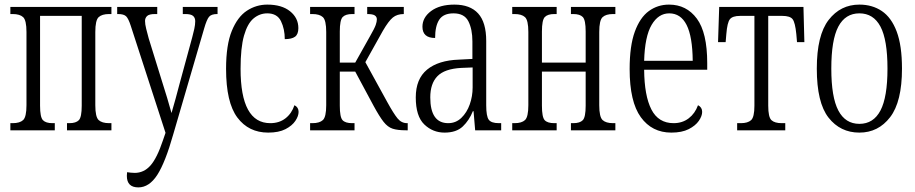

<svg xmlns="http://www.w3.org/2000/svg" viewBox="-20 -566 3975 834"><path d="M25 0V-31H35Q66 -31 80.5 -44.5Q95 -58 95 -109V-427Q95 -478 80.5 -491.5Q66 -505 35 -505H25V-536H464V-505H454Q423 -505 408.5 -491.5Q394 -478 394 -427V-109Q394 -58 408.5 -44.5Q423 -31 454 -31H464V0H271V-31H281Q310 -31 322.5 -44Q335 -57 335 -107V-497H154V-107Q154 -57 166.5 -44Q179 -31 208 -31H218V0Z M581 248Q531 248 531 198Q531 191 532 182Q540 183 548 184Q556 185 565 185Q605 185 633.5 153Q662 121 688 43L699 11L548 -454Q538 -485 528 -495Q518 -505 493 -505H489V-536H663V-505H653Q628 -505 619 -496.5Q610 -488 610 -475Q610 -461 615 -441Q620 -421 626 -399L683 -215Q696 -174 706 -141Q716 -108 725 -75Q734 -107 742.5 -136.5Q751 -166 760 -202L815 -404Q820 -422 824 -440.5Q828 -459 828 -474Q828 -489 818.5 -497Q809 -505 785 -505H774V-536H925V-505H923Q898 -505 888 -493Q878 -481 867 -443L733 16Q698 140 663 194Q628 248 581 248Z M1145 10Q1060 10 1011 -55.5Q962 -121 962 -267Q962 -371 987 -432Q1012 -493 1052.5 -519.5Q1093 -546 1141 -546Q1204 -546 1240 -517Q1276 -488 1276 -444Q1276 -417 1261.5 -406.5Q1247 -396 1217 -396Q1217 -440 1200.5 -474Q1184 -508 1141 -508Q1108 -508 1081.5 -486Q1055 -464 1040 -411.5Q1025 -359 1025 -267Q1025 -31 1154 -31Q1193 -31 1220 -52Q1247 -73 1259 -109Q1277 -100 1277 -80Q1277 -62 1263 -41Q1249 -20 1220 -5Q1191 10 1145 10Z M1327 0V-31H1337Q1368 -31 1382.5 -44.5Q1397 -58 1397 -109V-427Q1397 -478 1382.5 -491.5Q1368 -505 1337 -505H1327V-536H1520V-505H1510Q1481 -505 1468.5 -492Q1456 -479 1456 -429V-294H1523L1588 -410Q1607 -443 1612 -457.5Q1617 -472 1617 -482Q1617 -493 1608 -499Q1599 -505 1575 -505V-536H1734V-505Q1705 -505 1686.5 -490Q1668 -475 1643 -432L1567 -296L1662 -123Q1690 -72 1707 -51.5Q1724 -31 1748 -31H1751V0H1743Q1707 0 1685.5 -7Q1664 -14 1646 -37Q1628 -60 1603 -106L1523 -255H1456V-107Q1456 -57 1468 -44Q1480 -31 1510 -31H1520V0Z M1911 10Q1860 10 1823 -25.5Q1786 -61 1786 -143Q1786 -223 1835 -263.5Q1884 -304 1974 -307L2032 -310V-386Q2032 -439 2014.5 -473.5Q1997 -508 1950 -508Q1906 -508 1888 -480.5Q1870 -453 1870 -401Q1815 -401 1815 -450Q1815 -490 1852.5 -518Q1890 -546 1954 -546Q2022 -546 2057 -507.5Q2092 -469 2092 -388V-109Q2092 -61 2103 -46Q2114 -31 2147 -31H2157V0H2044L2037 -83H2034Q2018 -43 1990 -16.5Q1962 10 1911 10ZM1927 -31Q1960 -31 1984 -54Q2008 -77 2020.5 -112.5Q2033 -148 2033 -186V-273L1983 -271Q1911 -267 1880 -235Q1849 -203 1849 -143Q1849 -31 1927 -31Z M2205 0V-31H2215Q2246 -31 2260.5 -44.5Q2275 -58 2275 -109V-427Q2275 -478 2260.5 -491.5Q2246 -505 2215 -505H2205V-536H2398V-505H2388Q2359 -505 2346.5 -492Q2334 -479 2334 -429V-294H2524V-429Q2524 -479 2511.5 -492Q2499 -505 2470 -505H2460V-536H2653V-505H2643Q2612 -505 2597.5 -491.5Q2583 -478 2583 -427V-109Q2583 -58 2597.5 -44.5Q2612 -31 2643 -31H2653V0H2460V-31H2470Q2499 -31 2511.5 -44Q2524 -57 2524 -107V-255H2334V-107Q2334 -57 2346 -44Q2358 -31 2388 -31H2398V0Z M2896 10Q2812 10 2763.5 -57Q2715 -124 2715 -266Q2715 -367 2737.5 -428.5Q2760 -490 2798.5 -518Q2837 -546 2886 -546Q2962 -546 3007 -485Q3052 -424 3052 -292V-263H2778Q2779 -150 2809.5 -90.5Q2840 -31 2906 -31Q2944 -31 2971.5 -52Q2999 -73 3012 -109Q3030 -100 3030 -80Q3030 -62 3015.5 -41Q3001 -20 2971.5 -5Q2942 10 2896 10ZM2989 -302Q2988 -407 2962.5 -457.5Q2937 -508 2887 -508Q2840 -508 2810.5 -458Q2781 -408 2778 -302Z M3182 0V-31H3198Q3228 -31 3242.5 -44Q3257 -57 3257 -107V-497H3195Q3162 -497 3150.5 -482.5Q3139 -468 3135 -418L3132 -383H3099L3104 -536H3470L3474 -383H3442L3439 -418Q3434 -468 3423 -482.5Q3412 -497 3378 -497H3317V-107Q3317 -57 3331 -44Q3345 -31 3376 -31H3391V0Z M3713 10Q3630 10 3579 -55Q3528 -120 3528 -268Q3528 -413 3579.5 -479.5Q3631 -546 3713 -546Q3769 -546 3810.5 -518Q3852 -490 3875 -429Q3898 -368 3898 -268Q3898 -124 3846.5 -57Q3795 10 3713 10ZM3713 -28Q3774 -28 3804.5 -86Q3835 -144 3835 -268Q3835 -393 3804.5 -450.5Q3774 -508 3713 -508Q3652 -508 3621.5 -450.5Q3591 -393 3591 -268Q3591 -144 3621.5 -86Q3652 -28 3713 -28Z"/></svg>

Font: Noto Serif ExtraCondensed Light
Style: Regular
Weight: 300
Width: 2
Designer: Monotype Design Team
Foundry: Monotype Imaging Inc.
Version: Version 2.014; ttfautohint (v1.8.4.7-5d5b)